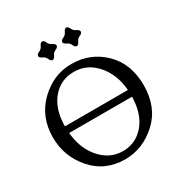

<svg xmlns="http://www.w3.org/2000/svg" viewBox="-210 -1082 1188 1249"><g transform="rotate(-30 384.5 -457.5)"><path d="M373 9.8Q220.2 9.8 126.5 -98.1Q32.7 -206.1 32.7 -347.7Q32.7 -503.4 136.5 -603.3Q240.2 -703.1 374 -703.1Q517.1 -703.1 616 -606.4Q714.8 -509.8 714.8 -348.6Q714.8 -184.6 610.6 -88.1Q506.3 8.3 373 9.8ZM383.8 -43.9Q483.9 -43.9 547.6 -121.3Q611.3 -198.7 611.3 -332.5Q611.3 -473.1 540 -562Q468.8 -650.9 362.8 -650.9Q262.7 -650.9 199.7 -574.7Q136.7 -498.5 136.7 -369.1Q136.7 -223.6 208.5 -133.8Q280.3 -43.9 383.8 -43.9ZM671.9 -321.3H76.2V-372.6H671.9ZM464.8 -785.6Q451.2 -787.1 443.1 -806.4Q435.1 -825.7 415.8 -833.7Q396.5 -841.8 395 -855.5Q396.5 -869.1 415.8 -877.4Q435.1 -885.7 443.1 -904.8Q451.2 -923.8 464.8 -925.3Q478.5 -923.8 486.8 -904.8Q495.1 -885.7 514.2 -877.4Q533.2 -869.1 534.7 -855.5Q533.2 -841.8 514.2 -833.7Q495.1 -825.7 486.8 -806.4Q478.5 -787.1 464.8 -785.6ZM283.7 -785.6Q270 -787.1 262 -806.4Q253.9 -825.7 234.6 -833.7Q215.3 -841.8 213.9 -855.5Q215.3 -869.1 234.6 -877.4Q253.9 -885.7 262 -904.8Q270 -923.8 283.7 -925.3Q297.4 -923.8 305.7 -904.8Q314 -885.7 333 -877.4Q352.1 -869.1 353.5 -855.5Q352.1 -841.8 333 -833.7Q314 -825.7 305.7 -806.4Q297.4 -787.1 283.7 -785.6Z"/></g></svg>

Font: Kelvinch
Style: Regular
Weight: 400
Designer: Paul James MIller
Foundry: High-Logic / Made with FontCreator
Version: Version 3.30 September 23, 2016